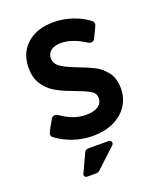

<svg xmlns="http://www.w3.org/2000/svg" viewBox="-144 -673 787 953"><g transform="rotate(-20 250.0 -196.0)"><path d="M55 -51Q50 -55 48.5 -61.5Q47 -68 49 -74Q56 -90 83 -137Q91 -149 103 -149Q110 -149 117 -145Q153 -120 184.5 -108.5Q216 -97 251 -97Q293 -97 315 -112.5Q337 -128 337 -155Q337 -178 318 -191Q299 -204 246 -224L210 -238Q166 -255 135 -274.5Q104 -294 82.5 -328Q61 -362 61 -413Q61 -492 113.5 -538.5Q166 -585 253 -585Q304 -585 353 -568.5Q402 -552 439 -523Q444 -519 445.5 -512.5Q447 -506 445 -500Q436 -479 415 -437Q409 -426 396 -426Q389 -426 382 -430Q313 -475 254 -475Q220 -475 200.5 -460.5Q181 -446 181 -420Q181 -394 203 -376.5Q225 -359 284 -336Q341 -314 372.5 -298.5Q404 -283 430.5 -249.5Q457 -216 457 -163Q457 -111 430.5 -71Q404 -31 356.5 -9Q309 13 248 13Q194 13 144 -4Q94 -21 55 -51ZM137 173 182 76Q184 70 190 66.5Q196 63 202 63H310Q317 63 321 67.5Q325 72 325 78Q325 84 320 89L217 185Q209 193 196 193H150Q142 193 137.5 187Q133 181 137 173Z"/></g></svg>

Font: Miriam Libre
Style: Bold
Weight: 700
Designer: Michal Sahar
Foundry: Hagilda
Version: Version 1.001